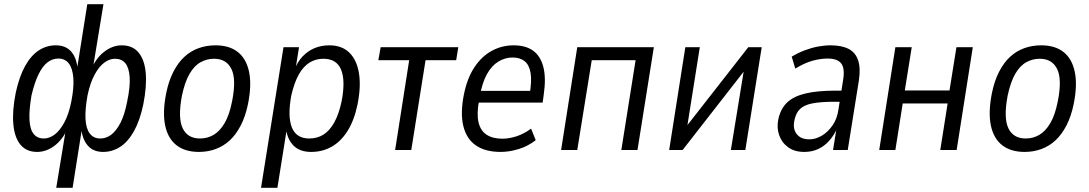

<svg xmlns="http://www.w3.org/2000/svg" viewBox="-20 -715 5191 915"><path d="M248 180 295 -105H303Q280 -51 240.5 -21Q201 9 157 9Q106 9 77.5 -25.5Q49 -60 43.5 -124Q38 -188 55 -273Q72 -351 100 -401Q128 -451 165 -475Q202 -499 246 -499Q293 -499 319 -469.5Q345 -440 350 -386H347L396 -695H473L422 -385H415Q438 -439 477.5 -469Q517 -499 560 -499Q612 -499 640.5 -464.5Q669 -430 674.5 -367.5Q680 -305 663 -218Q647 -141 618.5 -90Q590 -39 552.5 -15Q515 9 471 9Q425 9 398.5 -21Q372 -51 367 -105H371L326 180ZM189 -55Q215 -55 240 -73.5Q265 -92 286.5 -131.5Q308 -171 320 -232Q333 -298 329.5 -343.5Q326 -389 308 -412.5Q290 -436 258 -436Q230 -436 206.5 -418Q183 -400 164 -361.5Q145 -323 130 -260Q118 -189 120.5 -143.5Q123 -98 140.5 -76.5Q158 -55 189 -55ZM458 -55Q486 -55 510 -73Q534 -91 554 -129.5Q574 -168 586 -231Q601 -302 598 -347Q595 -392 577.5 -413.5Q560 -435 528 -435Q502 -435 477 -416.5Q452 -398 431 -359.5Q410 -321 397 -260Q385 -193 387.5 -147.5Q390 -102 408 -78.5Q426 -55 458 -55Z M928 9Q862 9 821 -23Q780 -55 767 -117.5Q754 -180 772 -271Q784 -330 806.5 -373.5Q829 -417 859 -444.5Q889 -472 926.5 -485.5Q964 -499 1007 -499Q1073 -499 1113.5 -467Q1154 -435 1167 -372.5Q1180 -310 1162 -220Q1150 -161 1127.5 -117.5Q1105 -74 1075.5 -46.5Q1046 -19 1008.5 -5Q971 9 928 9ZM933 -55Q968 -55 997.5 -72Q1027 -89 1050 -127.5Q1073 -166 1086 -232Q1107 -337 1083 -386Q1059 -435 1000 -435Q966 -435 936 -418.5Q906 -402 883.5 -363.5Q861 -325 847 -259Q827 -153 850.5 -104Q874 -55 933 -55Z M1224 180 1331 -490H1405L1387 -377H1381Q1397 -420 1422.5 -446.5Q1448 -473 1480 -486Q1512 -499 1549 -499Q1609 -499 1644.5 -464.5Q1680 -430 1690.5 -367Q1701 -304 1684 -218Q1668 -141 1636 -90.5Q1604 -40 1560 -15.5Q1516 9 1463 9Q1408 9 1378 -22Q1348 -53 1342 -108H1348L1302 180ZM1454 -55Q1492 -55 1521.5 -73.5Q1551 -92 1573 -131.5Q1595 -171 1608 -232Q1627 -331 1605.5 -383Q1584 -435 1521 -435Q1485 -435 1455.5 -417Q1426 -399 1404 -360Q1382 -321 1368 -259Q1350 -160 1371 -107.5Q1392 -55 1454 -55Z M1863 0 1930 -428H1783L1794 -490H2164L2154 -428H2008L1940 0Z M2366 9Q2293 9 2248 -22Q2203 -53 2188 -114.5Q2173 -176 2191 -266Q2207 -344 2241.5 -395.5Q2276 -447 2324 -473Q2372 -499 2428 -499Q2485 -499 2520.5 -473.5Q2556 -448 2569.5 -395.5Q2583 -343 2571 -262L2566 -226H2246L2255 -282H2522L2504 -264Q2515 -330 2508.5 -368Q2502 -406 2480 -423.5Q2458 -441 2423 -441Q2387 -441 2355 -421.5Q2323 -402 2300.5 -361.5Q2278 -321 2267 -258L2263 -236Q2251 -172 2260.5 -132Q2270 -92 2299 -73Q2328 -54 2374 -54Q2406 -54 2441.5 -65.5Q2477 -77 2511 -102L2533 -47Q2496 -18 2451.5 -4.5Q2407 9 2366 9Z M2654 0 2731 -490H3096L3018 0H2941L3009 -428H2800L2731 0Z M3169 0 3246 -490H3315L3249 -74H3221L3546 -490H3610L3532 0H3463L3531 -417H3558L3233 0Z M3813 9Q3766 9 3735.5 -13.5Q3705 -36 3693 -71.5Q3681 -107 3689 -146Q3700 -197 3731 -226.5Q3762 -256 3818.5 -269.5Q3875 -283 3961 -283H4002L3994 -230H3956Q3892 -230 3852.5 -222.5Q3813 -215 3793 -196Q3773 -177 3766 -142Q3757 -102 3776.5 -76.5Q3796 -51 3837 -51Q3867 -51 3896.5 -68.5Q3926 -86 3948 -118Q3970 -150 3976 -195L3998 -334Q4007 -389 3989 -412.5Q3971 -436 3924 -436Q3890 -436 3852 -425.5Q3814 -415 3770 -388L3753 -445Q3783 -463 3814.5 -475Q3846 -487 3877.5 -493Q3909 -499 3938 -499Q3991 -499 4024 -482Q4057 -465 4069.5 -427.5Q4082 -390 4073 -331L4020 0H3950L3967 -107H3971Q3955 -70 3931 -43.5Q3907 -17 3877.5 -4Q3848 9 3813 9Z M4170 0 4247 -490H4325L4292 -284H4505L4538 -490H4616L4539 0H4461L4496 -222H4282L4247 0Z M4863 9Q4797 9 4756 -23Q4715 -55 4702 -117.5Q4689 -180 4707 -271Q4719 -330 4741.5 -373.5Q4764 -417 4794 -444.5Q4824 -472 4861.5 -485.5Q4899 -499 4942 -499Q5008 -499 5048.5 -467Q5089 -435 5102 -372.5Q5115 -310 5097 -220Q5085 -161 5062.5 -117.5Q5040 -74 5010.5 -46.5Q4981 -19 4943.5 -5Q4906 9 4863 9ZM4868 -55Q4903 -55 4932.5 -72Q4962 -89 4985 -127.5Q5008 -166 5021 -232Q5042 -337 5018 -386Q4994 -435 4935 -435Q4901 -435 4871 -418.5Q4841 -402 4818.5 -363.5Q4796 -325 4782 -259Q4762 -153 4785.5 -104Q4809 -55 4868 -55Z"/></svg>

Font: Nunito Sans 10pt Condensed
Style: Italic
Weight: 400
Width: 3
Italic angle: -9°
Designer: Vernon Adams
Foundry: Vernon Adams
Version: Version 3.101;gftools[0.9.27]